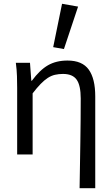

<svg xmlns="http://www.w3.org/2000/svg" viewBox="-20 -819 590 1018"><path d="M71 0H153V-324Q176 -354 195.5 -374Q215 -394 233.5 -406Q252 -418 272 -422.5Q292 -427 314 -427Q365 -427 386.5 -396.5Q408 -366 408 -297Q408 -245 407.5 -186Q407 -127 406 -66Q405 -5 404 57Q403 119 402 179H485V-308Q485 -402 450.5 -450Q416 -498 338 -498Q278 -498 234.5 -473Q191 -448 149 -391H146L139 -486H64Q69 -448 70 -415Q71 -382 71 -353ZM262 -569 319 -559 394 -784 309 -799Z"/></svg>

Font: Codetta
Style: Regular
Weight: 400
Italic angle: -11°
Designer: Ulrich Proeller
Foundry: PROSA GmbH
Version: Version 2.00;September 29, 2018;FontCreator 11.5.0.2427 64-b